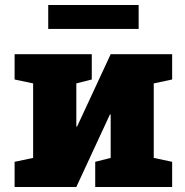

<svg xmlns="http://www.w3.org/2000/svg" viewBox="-20 -744 738 764"><path d="M38.1 0V-100.1L111.8 -115.7V-412.1L38.1 -427.7V-528.3H345.2V-427.7L283.7 -412.1V-240.7L286.6 -240.2L420.4 -528.3H665V-427.7L591.8 -412.1V-115.7L665 -100.1V0H358.9V-100.1L420.4 -115.7V-288.6H417.5L283.7 0ZM171.9 -628.9V-724.1H531.7V-628.9Z"/></svg>

Font: Roboto Slab Black
Style: Regular
Weight: 900
Designer: Google
Version: Version 2.000; ttfautohint (v1.8.1.43-b0c9)